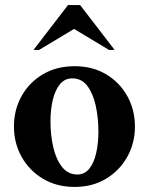

<svg xmlns="http://www.w3.org/2000/svg" viewBox="-20 -727 587 757"><path d="M274 10Q203 10 149 -22.5Q95 -55 65 -109Q35 -163 35 -228Q35 -294 65 -348Q95 -402 149 -434Q203 -466 274 -466Q345 -466 398.5 -434Q452 -402 482 -348Q512 -294 512 -228Q512 -163 482 -109Q452 -55 398.5 -22.5Q345 10 274 10ZM285 -39Q314 -39 332.5 -62.5Q351 -86 359.5 -125Q368 -164 368 -208Q368 -262 357.5 -310Q347 -358 324.5 -388Q302 -418 265 -418Q235 -418 216 -394.5Q197 -371 188 -332.5Q179 -294 179 -249Q179 -194 190 -146.5Q201 -99 224.5 -69Q248 -39 285 -39ZM112 -530 248 -707H296L432 -530H410L272 -613L134 -530Z"/></svg>

Font: Spectral
Style: Bold
Weight: 700
Designer: Jean-Baptiste Levee
Foundry: Production Type
Version: Version 2.001